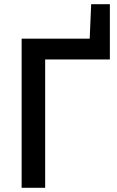

<svg xmlns="http://www.w3.org/2000/svg" viewBox="-20 -894 558 914"><path d="M83 0V-710H407L414 -874H503V-611H195V0Z"/></svg>

Font: Raleway
Style: Regular
Weight: 600
Designer: Matt McInerney, Pablo Impallari, Rodrigo Fuenzalida
Foundry: Matt McInerney, Pablo Impallari, Rodrigo Fuenzalida
Version: Version 1.000;PS 001.001;hotconv 1.0.56; ttfautohint (v1.5)